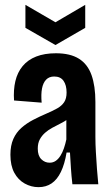

<svg xmlns="http://www.w3.org/2000/svg" viewBox="-20 -761 459 793"><path d="M139 12Q109 12 82 -3Q55 -18 39 -47.5Q23 -77 23 -122Q23 -160 35 -187Q47 -214 68.5 -233Q90 -252 117 -266Q144 -280 172 -292Q198 -303 216.5 -313.5Q235 -324 245 -339Q255 -354 255 -379Q255 -409 242.5 -427Q230 -445 204 -445Q183 -445 170.5 -432Q158 -419 153.5 -395.5Q149 -372 152 -337L38 -346Q35 -390 43.5 -426Q52 -462 73.5 -488Q95 -514 129.5 -527.5Q164 -541 211 -541Q270 -541 306 -518.5Q342 -496 358 -451Q374 -406 374 -340V-196Q374 -167 376 -132.5Q378 -98 380.5 -63Q383 -28 386 0H279Q275 -34 273 -65.5Q271 -97 269 -131H255Q247 -83 231.5 -51Q216 -19 193 -3.5Q170 12 139 12ZM185 -89Q199 -89 210 -96.5Q221 -104 229.5 -117.5Q238 -131 244 -148.5Q250 -166 254 -185V-288L285 -293Q275 -279 260.5 -269Q246 -259 229 -250.5Q212 -242 195.5 -233Q179 -224 166 -212.5Q153 -201 144.5 -185.5Q136 -170 136 -147Q136 -118 150.5 -103.5Q165 -89 185 -89ZM85 -741 209 -669 332 -741V-646L209 -575L85 -646Z"/></svg>

Font: Bricolage Grotesque 36pt Condensed SemiBold
Style: Regular
Weight: 600
Width: 3
Designer: Mathieu Triay
Foundry: Atelier Triay
Version: Version 1.001;gftools[0.9.33.dev8+g029e19f]